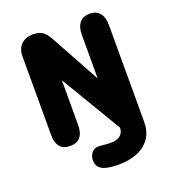

<svg xmlns="http://www.w3.org/2000/svg" viewBox="-145 -732 909 1022"><g transform="rotate(-20 309.5 -221.0)"><path d="M403 -533.5Q403 -578 423 -601.5Q443 -625 480 -625Q517 -625 536.8 -601.5Q556.5 -578 556.5 -533.5V11.5Q556.5 72.5 528.8 110.2Q501 148 454.8 165.5Q408.5 183 353.5 183Q329.5 183 307.2 180.5Q285 178 268 171.5Q250.5 164.5 240.2 151Q230 137.5 230 116Q230 90.5 244 72.8Q258 55 283.5 55Q294.5 55 307.5 56.5Q316.5 57.5 326.5 58.5Q336.5 59.5 346.5 59.5Q373.5 59.5 390.8 52.5Q408 45.5 416.5 32Q425 18.5 425 0L220.5 -342.5V-90Q220.5 1.5 143.5 1.5Q67 1.5 67 -90V-533Q67 -577.5 92.5 -601.2Q118 -625 155.5 -625H158Q196.5 -625 216 -609Q235.5 -593 253.5 -559L403 -286.5Z"/></g></svg>

Font: Sono Monospace
Style: Bold
Weight: 700
Designer: Tyler Finck
Foundry: Tyler Finck
Version: Version 2.112